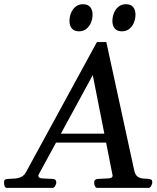

<svg xmlns="http://www.w3.org/2000/svg" viewBox="-67 -906 758 926"><path d="M475.1 -64.5 380.4 -543.9 119.6 -64.5Q118.7 -62.5 118.4 -60.8Q118.2 -59.1 118.2 -57.6Q118.2 -46.4 138.9 -45.4Q159.7 -44.4 189 -43Q198.2 -42 201.2 -37.4Q204.1 -32.7 204.6 -24.9Q204.1 -19.5 199.5 -9.8Q194.8 0 186.5 0H-34.7Q-42.5 0 -45.2 -9.8Q-47.9 -19.5 -47.4 -24.9Q-47.4 -36.1 -43.7 -39.1Q-40 -42 -29.8 -43Q-17.6 -44.4 -0.2 -44.7Q17.1 -44.9 33.9 -52Q50.8 -59.1 61 -80.6L400.4 -703.1H445.8L581.1 -80.6Q586.9 -59.1 599.9 -52Q612.8 -44.9 627 -44.7Q641.1 -44.4 650.4 -43Q660.2 -41.5 663.8 -38.8Q667.5 -36.1 667.5 -24.9Q667 -19.5 662.4 -9.8Q657.7 0 649.4 0H402.3Q394 0 390.4 -9.8Q386.7 -19.5 387.2 -24.9Q386.2 -41 403.8 -43Q434.6 -44.9 455.3 -45.7Q476.1 -46.4 476.1 -59.1Q476.1 -60.5 475.1 -64.5ZM189 -218.3 201.7 -261.2H468.3L475.1 -218.3ZM521 -754.9Q498 -754.9 486.6 -768.6Q475.1 -782.2 475.1 -804.2Q475.1 -825.7 482.9 -844.2Q490.7 -862.8 505.4 -874.3Q520 -885.7 540.5 -885.7Q563.5 -885.7 575 -872.1Q586.4 -858.4 586.4 -835.9Q586.4 -814.9 578.6 -796.4Q570.8 -777.8 556.2 -766.4Q541.5 -754.9 521 -754.9ZM314 -754.9Q291 -754.9 279.5 -768.6Q268.1 -782.2 268.1 -804.2Q268.1 -825.7 275.9 -844.2Q283.7 -862.8 298.3 -874.3Q313 -885.7 333.5 -885.7Q356.4 -885.7 367.9 -872.1Q379.4 -858.4 379.4 -835.9Q379.4 -814.9 371.6 -796.4Q363.8 -777.8 349.1 -766.4Q334.5 -754.9 314 -754.9Z"/></svg>

Font: Gelasio
Style: Italic
Weight: 400
Italic angle: -8.5°
Designer: Eben Sorkin
Foundry: Eben Sorkin
Version: Version 1.008